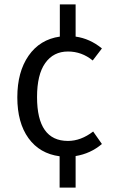

<svg xmlns="http://www.w3.org/2000/svg" viewBox="-20 -703 516 876"><path d="M405 -103 445 -46Q393 -2 325 9V153H252V10Q161 -2 110 -72.5Q59 -143 59 -259Q59 -375 110.5 -449Q162 -523 253 -536V-683H325V-536Q390 -527 445 -482L403 -427Q353 -468 290 -468Q224 -468 186.5 -415.5Q149 -363 149 -260Q149 -60 290 -60Q349 -60 405 -103Z"/></svg>

Font: FiraSans
Style: Regular
Weight: 350
Designer: Carrois Corporate & Edenspiekermann AG
Foundry: Carrois Corporate GbR & Edenspiekermann AG
Version: Version 3.106;PS 003.106;hotconv 1.0.70;makeotf.lib2.5.58329